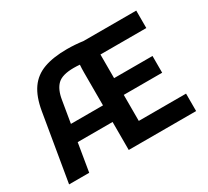

<svg xmlns="http://www.w3.org/2000/svg" viewBox="-143 -955 1279 1182"><g transform="rotate(-30 497.0 -364.0)"><path d="M39 0 119 -475Q135 -569 174 -624.5Q213 -680 279.5 -704Q346 -728 444 -728Q471 -728 500 -726Q529 -724 558 -720H932V-596H606Q606 -580 606 -565Q606 -550 606 -538V-428H879V-309H606V-124H942V0H463V-199H215L182 0ZM261 -472 235 -317H463V-550Q463 -565 463.5 -578.5Q464 -592 465 -605Q455 -606 444 -606.5Q433 -607 422 -607Q340 -607 306 -574Q272 -541 261 -472Z"/></g></svg>

Font: Kufam SemiBold
Style: Regular
Weight: 600
Designer: Wael Morcos, Artur Schmal
Foundry: Original Type
Version: Version 1.300; ttfautohint (v1.8.3)